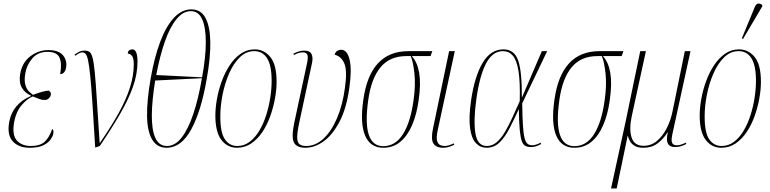

<svg xmlns="http://www.w3.org/2000/svg" viewBox="-20 -825 4351 1085"><path d="M148 10Q86 10 52.5 -26Q19 -62 32 -135Q41 -187 73 -224.5Q105 -262 154 -282V-285Q120 -300 103 -330.5Q86 -361 94 -407Q105 -472 151.5 -507Q198 -542 253 -542Q312 -542 336.5 -512Q361 -482 353 -440Q350 -425 341.5 -415.5Q333 -406 320 -406Q331 -468 316 -500Q301 -532 249 -532Q194 -532 162.5 -495Q131 -458 123 -411Q116 -369 123.5 -344.5Q131 -320 144 -308Q157 -296 166 -289Q195 -300 219 -306.5Q243 -313 257 -313Q261 -309 265 -303.5Q269 -298 267 -288Q265 -278 256 -269Q247 -260 231 -260Q218 -260 204 -265Q190 -270 165 -280Q133 -267 102 -230.5Q71 -194 60 -136Q47 -63 75 -31.5Q103 0 154 0Q207 0 233 -24.5Q259 -49 275 -96Q285 -91 281 -69Q279 -56 266.5 -37.5Q254 -19 226 -4.5Q198 10 148 10Z M518 9Q509 -140 502.5 -238.5Q496 -337 490 -395.5Q484 -454 478 -482.5Q472 -511 464 -520Q456 -529 445 -529Q437 -529 426.5 -523.5Q416 -518 405 -510L401 -517Q413 -525 426.5 -532Q440 -539 457 -539Q475 -539 485.5 -532Q496 -525 503 -499Q510 -473 515.5 -417Q521 -361 527 -264.5Q533 -168 543 -18H545Q609 -111 651 -187Q693 -263 714.5 -330.5Q736 -398 736 -462Q736 -496 726 -509Q716 -522 702 -522Q703 -536 710.5 -541Q718 -546 728 -546Q757 -546 757 -476Q757 -407 731.5 -335Q706 -263 658.5 -181Q611 -99 544 0Z M922 10Q867 10 839.5 -37Q812 -84 811 -171Q810 -258 831 -379Q852 -500 885 -588Q918 -676 962.5 -724Q1007 -772 1061 -772Q1115 -772 1141 -724Q1167 -676 1168.5 -587.5Q1170 -499 1148 -378Q1117 -197 1060.5 -93.5Q1004 10 922 10ZM1122 -388Q1143 -503 1143 -586.5Q1143 -670 1122.5 -716Q1102 -762 1059 -762Q1014 -762 977 -716.5Q940 -671 911.5 -589.5Q883 -508 863 -401ZM924 0Q969 0 1006 -47Q1043 -94 1072 -180Q1101 -266 1121 -383L857 -370Q839 -260 838 -176.5Q837 -93 857.5 -46.5Q878 0 924 0Z M1319 10Q1265 10 1231 -34.5Q1197 -79 1197 -172Q1197 -215 1206 -265.5Q1215 -316 1233 -365.5Q1251 -415 1278 -456Q1305 -497 1340.5 -521.5Q1376 -546 1419 -546Q1472 -546 1507.5 -503Q1543 -460 1543 -362Q1543 -319 1534 -269Q1525 -219 1507.5 -169.5Q1490 -120 1463 -79.5Q1436 -39 1400 -14.5Q1364 10 1319 10ZM1321 0Q1359 0 1390 -23Q1421 -46 1444.5 -85Q1468 -124 1483.5 -172Q1499 -220 1507 -271Q1515 -322 1515 -368Q1515 -455 1489.5 -495.5Q1464 -536 1417 -536Q1371 -536 1335.5 -501.5Q1300 -467 1275.5 -411.5Q1251 -356 1238 -291.5Q1225 -227 1225 -166Q1225 -75 1251 -37.5Q1277 0 1321 0Z M1706 10Q1657 10 1641.5 -19Q1626 -48 1642 -127L1716 -472Q1722 -501 1717 -515Q1712 -529 1692 -529Q1678 -529 1666 -525Q1654 -521 1641 -514L1638 -522Q1655 -530 1669 -534.5Q1683 -539 1699 -539Q1731 -539 1740.5 -519.5Q1750 -500 1743 -468L1670 -127Q1659 -75 1659.5 -47.5Q1660 -20 1672.5 -10Q1685 0 1710 0Q1763 0 1807.5 -41Q1852 -82 1884 -156Q1916 -230 1929 -327Q1943 -423 1926.5 -464.5Q1910 -506 1871 -516Q1876 -533 1887.5 -538.5Q1899 -544 1907 -544Q1942 -544 1955.5 -488Q1969 -432 1954 -328Q1938 -212 1898.5 -137Q1859 -62 1808.5 -26Q1758 10 1706 10Z M2146 10Q2072 10 2043 -59.5Q2014 -129 2033 -260Q2071 -536 2288 -536H2423L2413 -508H2307Q2339 -473 2349 -412Q2359 -351 2346 -260Q2335 -179 2309 -118.5Q2283 -58 2242.5 -24Q2202 10 2146 10ZM2146 1Q2214 1 2257 -66.5Q2300 -134 2317 -259Q2329 -342 2322 -409Q2315 -476 2301 -508H2276Q2183 -508 2130.5 -445Q2078 -382 2061 -260Q2024 1 2146 1Z M2485 10Q2444 10 2429 -14.5Q2414 -39 2427 -99L2518 -536H2550L2455 -96Q2449 -72 2448 -50Q2447 -28 2457 -14Q2467 0 2495 0Q2504 0 2516 -3.5Q2528 -7 2544 -15L2547 -7Q2533 0 2517 5Q2501 10 2485 10Z M2729 10Q2695 10 2670 -15.5Q2645 -41 2636.5 -99.5Q2628 -158 2642 -257Q2662 -394 2707.5 -470Q2753 -546 2825 -546Q2887 -546 2908.5 -482.5Q2930 -419 2929 -275H2930L3042 -536H3072L2931 -241Q2932 -165 2935 -118Q2938 -71 2944 -46.5Q2950 -22 2960.5 -13Q2971 -4 2987 -4Q2998 -4 3011.5 -8.5Q3025 -13 3035 -19L3038 -11Q3025 -4 3011 1Q2997 6 2981 6Q2962 6 2949 -0.5Q2936 -7 2928.5 -28Q2921 -49 2917 -91.5Q2913 -134 2912 -207H2911Q2886 -152 2860.5 -102Q2835 -52 2804 -21Q2773 10 2729 10ZM2731 0Q2762 0 2787 -21.5Q2812 -43 2833.5 -79.5Q2855 -116 2875.5 -161Q2896 -206 2917 -253Q2920 -362 2910 -423.5Q2900 -485 2878 -510.5Q2856 -536 2822 -536Q2764 -536 2727.5 -468Q2691 -400 2672 -266Q2655 -143 2666.5 -71.5Q2678 0 2731 0Z M3226 10Q3152 10 3123 -59.5Q3094 -129 3113 -260Q3151 -536 3368 -536H3503L3493 -508H3387Q3419 -473 3429 -412Q3439 -351 3426 -260Q3415 -179 3389 -118.5Q3363 -58 3322.5 -24Q3282 10 3226 10ZM3226 1Q3294 1 3337 -66.5Q3380 -134 3397 -259Q3409 -342 3402 -409Q3395 -476 3381 -508H3356Q3263 -508 3210.5 -445Q3158 -382 3141 -260Q3104 1 3226 1Z M3433 240 3515 -136 3598 -536H3630L3550 -168Q3534 -93 3549.5 -47Q3565 -1 3617 -1Q3660 -1 3693 -29Q3726 -57 3748.5 -102Q3771 -147 3781 -198L3850 -536H3882L3779 -64Q3772 -30 3778.5 -17Q3785 -4 3803 -4Q3812 -4 3823.5 -6.5Q3835 -9 3856 -19L3858 -11Q3826 6 3795 6Q3733 6 3754 -76H3752Q3728 -39 3695.5 -14.5Q3663 10 3616 10Q3584 10 3565.5 -1.5Q3547 -13 3539 -29Q3531 -45 3528 -58H3527L3465 240Z M4056 10Q4002 10 3968 -34.5Q3934 -79 3934 -172Q3934 -215 3943 -265.5Q3952 -316 3970 -365.5Q3988 -415 4015 -456Q4042 -497 4077.5 -521.5Q4113 -546 4156 -546Q4209 -546 4244.5 -503Q4280 -460 4280 -362Q4280 -319 4271 -269Q4262 -219 4244.5 -169.5Q4227 -120 4200 -79.5Q4173 -39 4137 -14.5Q4101 10 4056 10ZM4058 0Q4096 0 4127 -23Q4158 -46 4181.5 -85Q4205 -124 4220.5 -172Q4236 -220 4244 -271Q4252 -322 4252 -368Q4252 -455 4226.5 -495.5Q4201 -536 4154 -536Q4108 -536 4072.5 -501.5Q4037 -467 4012.5 -411.5Q3988 -356 3975 -291.5Q3962 -227 3962 -166Q3962 -75 3988 -37.5Q4014 0 4058 0ZM4179 -605 4172 -608 4246 -787Q4254 -805 4266 -805Q4278 -805 4288 -796L4287 -788Z"/></svg>

Font: Noto Serif Display ExtraCondensed Thin
Style: Italic
Weight: 100
Width: 2
Italic angle: -12°
Designer: Monotype Design Team
Foundry: Monotype Imaging Inc.
Version: Version 2.009